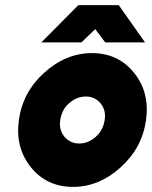

<svg xmlns="http://www.w3.org/2000/svg" viewBox="-20 -720 595 752"><path d="M142 -554H299L353 -606L392 -554H548L445 -700H287ZM316 -342Q352 -342 374 -315Q396 -288 390 -250Q387 -231 379 -215Q371 -199 356 -185Q326 -158 290 -158Q255 -158 232 -185Q210 -212 216 -250Q219 -269 227 -285.5Q235 -302 250 -315Q280 -342 316 -342ZM340 -512Q238 -512 153 -435Q69 -359 54 -250Q39 -142 101 -65Q163 12 266 12Q368 12 453 -65Q537 -141 552 -250Q567 -358 505 -435Q443 -512 340 -512Z"/></svg>

Font: Unageo
Style: Black-Italic
Weight: 900
Designer: Richard Sepsi
Foundry: Richard Sepsi
Version: Version 2.000